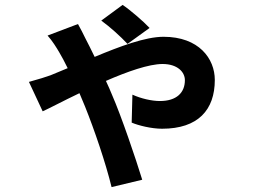

<svg xmlns="http://www.w3.org/2000/svg" viewBox="-20 -680 1040 783"><path d="M590 -566C566 -592 509 -641 480 -660L393 -596C429 -570 471 -532 500 -501ZM174 -535C193 -514 211 -485 222 -466C232 -449 244 -427 256 -402C232 -392 208 -382 186 -373C173 -368 135 -356 98 -346L154 -226C181 -238 237 -268 304 -300C312 -281 320 -262 327 -245C364 -153 411 -16 435 83L560 53C533 -35 475 -206 437 -293C430 -310 422 -329 412 -350C499 -388 587 -419 643 -419C704 -419 734 -386 734 -353C734 -302 700 -268 632 -268C599 -268 555 -278 520 -294L517 -180C545 -168 598 -155 641 -155C788 -155 856 -232 856 -354C856 -441 791 -530 647 -530C573 -530 469 -491 366 -448C352 -478 338 -504 328 -524C321 -539 308 -564 298 -582Z"/></svg>

Font: Noto Sans CJK KR Bold
Style: Regular
Weight: 700
Designer: Ryoko NISHIZUKA (kana & ideographs); Paul D. Hunt (Latin, Greek & Cyrillic); Wenlong ZHANG (bopomofo); Sandoll Communica
Foundry: Adobe Systems Incorporated
Version: Version 1.004;PS 1.004;hotconv 1.0.82;makeotf.lib2.5.63406